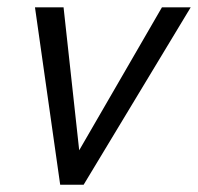

<svg xmlns="http://www.w3.org/2000/svg" viewBox="-20 -508 544 528"><path d="M145.5 0 76.2 -487.8H154.8L197.8 -94.7L425.3 -487.8H504.4L210 0Z"/></svg>

Font: HK Grotesk Italic
Style: Regular
Weight: 400
Italic angle: -13°
Designer: Alfredo Marco Pradil and Stefan Peev
Foundry: Hanken Design Co.
Version: Version 1.000;PS 001.000;hotconv 1.0.88;makeotf.lib2.5.64775